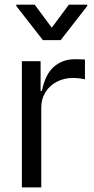

<svg xmlns="http://www.w3.org/2000/svg" viewBox="-20 -810 408 830"><path d="M74.6 0V-545.5H155.5V-416.9H161.2Q175.1 -488.3 212.7 -521.1Q250.4 -554 303.3 -554Q327.4 -554 347.3 -552.6V-467.3Q339.8 -469.1 325.1 -471.1Q310.4 -473 296.2 -473Q256.7 -473 225.3 -456.5Q193.9 -440 176.1 -410.9Q158.4 -381.7 158.4 -345.2V0ZM50.4 -789.8H130L203.8 -690.3L277.7 -789.8H357.2V-784.1L242.2 -636.4H165.5L50.4 -784.1Z"/></svg>

Font: Riot Sans
Style: Regular
Weight: 400
Designer: Rasmus Andersson
Foundry: rsms
Version: Version 4.001